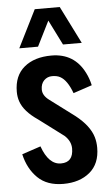

<svg xmlns="http://www.w3.org/2000/svg" viewBox="-59 -910 544 957"><g transform="rotate(-5 213.0 -431.0)"><path d="M121.1 -187.5Q154.3 -93.8 215.8 -93.8Q277.3 -93.8 277.3 -163.1Q277.3 -199.7 246.1 -228.5L121.1 -322.3Q52.7 -368.7 35.2 -419.9Q27.3 -442.4 27.3 -468.8Q27.3 -548.8 78.1 -591.3Q128.9 -633.8 214.8 -633.8Q329.1 -633.8 379.9 -532.2Q394.5 -503.9 402.3 -468.8L308.6 -437.5Q284.2 -503.9 249.5 -522.5Q233.9 -531.2 209.5 -531.2Q185.5 -531.2 168.9 -514.6Q152.3 -498 152.3 -468.8Q152.3 -439.5 183.6 -416L308.6 -322.3Q377.9 -267.6 395 -209.5Q402.3 -184.6 402.3 -156.2Q402.3 -76.2 351.6 -33.7Q300.8 8.8 218.8 8.8Q137.7 8.8 90.8 -37.1Q43.9 -83 27.3 -156.2ZM214.8 -808.6 152.3 -683.6H58.6L152.3 -871.1H277.3L371.1 -683.6H277.3Z"/></g></svg>

Font: Oswald
Style: Book
Weight: 400
Designer: vernon adams
Foundry: vernon adams
Version: Version 1.000